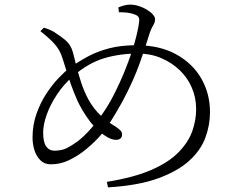

<svg xmlns="http://www.w3.org/2000/svg" viewBox="-20 -784 1040 832"><path d="M443 4Q561 -15 636.5 -48Q712 -81 754.5 -125Q797 -169 813.5 -216.5Q830 -264 830 -311Q830 -360 811.5 -403.5Q793 -447 758.5 -480Q724 -513 678 -532.5Q632 -552 578 -552Q499 -552 431 -531.5Q363 -511 299 -456Q257 -420 227 -374.5Q197 -329 182 -286Q167 -243 167 -210Q167 -168 180 -149.5Q193 -131 215 -131Q247 -131 269 -142Q291 -153 317 -172Q342 -191 370 -222Q398 -253 424.5 -291.5Q451 -330 471 -369Q500 -425 523.5 -484Q547 -543 562.5 -596.5Q578 -650 583 -690Q585 -707 577.5 -713.5Q570 -720 556 -724Q543 -728 528 -729.5Q513 -731 495 -731L493 -752Q502 -756 516.5 -760Q531 -764 544 -764Q562 -764 581 -758Q600 -752 616.5 -742Q633 -732 642.5 -721Q652 -710 652 -701Q652 -687 644 -674.5Q636 -662 629 -642Q620 -613 609.5 -580.5Q599 -548 586 -511.5Q573 -475 554.5 -433.5Q536 -392 511 -345Q480 -289 455 -250.5Q430 -212 403 -183.5Q376 -155 340 -127Q311 -105 276 -88.5Q241 -72 200 -72Q173 -72 155.5 -89Q138 -106 129.5 -132.5Q121 -159 121 -188Q121 -243 138.5 -292Q156 -341 182 -380Q208 -419 235 -447Q262 -475 281 -489Q318 -516 359.5 -538.5Q401 -561 452.5 -574.5Q504 -588 571 -588Q672 -588 743.5 -548.5Q815 -509 852.5 -443.5Q890 -378 890 -298Q890 -242 870 -187.5Q850 -133 800 -87.5Q750 -42 664.5 -11Q579 20 448 28ZM483 -178Q466 -178 446.5 -189Q427 -200 416 -210Q385 -235 358.5 -273.5Q332 -312 315 -349Q299 -385 286.5 -420.5Q274 -456 264.5 -488Q255 -520 246 -545Q236 -572 214 -596Q192 -620 155 -649L170 -664Q184 -660 199 -653.5Q214 -647 225 -638Q242 -628 264.5 -609Q287 -590 296 -557Q302 -535 310.5 -500Q319 -465 331.5 -427Q344 -389 362 -355Q386 -311 418 -282Q450 -253 480 -236Q492 -228 500.5 -220Q509 -212 509 -201Q509 -190 502 -184Q495 -178 483 -178Z"/></svg>

Font: Noto Serif SC ExtraLight Light
Style: Regular
Weight: 300
Version: Version 2.002-H1;hotconv 1.1.0;makeotfexe 2.6.0